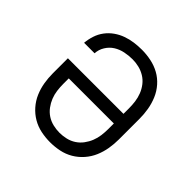

<svg xmlns="http://www.w3.org/2000/svg" viewBox="-145 -655 789 789"><g transform="rotate(45 250.0 -260.0)"><path d="M250 8Q223 8 196.5 2.5Q170 -3 147 -16.5Q124 -30 106 -50.5Q88 -71 77.5 -95.5Q67 -120 62.5 -146.5Q58 -173 58 -200V-288H381V-320Q381 -339 378.5 -358Q376 -377 369 -395Q362 -413 350 -428.5Q338 -444 321.5 -454Q305 -464 286.5 -468.5Q268 -473 249 -473Q227 -473 205 -468.5Q183 -464 164.5 -452.5Q146 -441 134 -421.5Q122 -402 121 -380H60Q62 -402 69 -423.5Q76 -445 89.5 -463Q103 -481 121.5 -494Q140 -507 161 -514.5Q182 -522 204 -525Q226 -528 249 -528Q275 -528 302 -522.5Q329 -517 352.5 -504Q376 -491 394 -470.5Q412 -450 422.5 -425Q433 -400 437.5 -373.5Q442 -347 442 -320V-200Q442 -173 437.5 -146.5Q433 -120 422.5 -95.5Q412 -71 394 -50.5Q376 -30 353 -16.5Q330 -3 303.5 2.5Q277 8 250 8ZM250 -47Q269 -47 288 -51.5Q307 -56 323 -66.5Q339 -77 350.5 -92.5Q362 -108 369 -125.5Q376 -143 378.5 -162Q381 -181 381 -200V-232H119V-200Q119 -181 121.5 -162Q124 -143 131 -125.5Q138 -108 149.5 -92.5Q161 -77 177 -66.5Q193 -56 212 -51.5Q231 -47 250 -47Z"/></g></svg>

Font: Iosevka SS04 Light
Style: Regular
Weight: 300
Monospace: yes
Designer: Belleve Invis
Foundry: Belleve Invis
Version: Version 19.0.0; ttfautohint (v1.8.4)